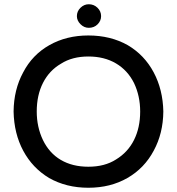

<svg xmlns="http://www.w3.org/2000/svg" viewBox="-20 -866 833 904"><path d="M342 -790Q342 -813 359 -829.5Q376 -846 398 -846Q422 -846 439 -829.5Q456 -813 456 -790Q456 -768 439.5 -751.5Q423 -735 398 -735Q376 -735 359 -752Q342 -769 342 -790ZM89 -525Q132 -608 212.5 -653.5Q293 -699 396 -699Q501 -699 582 -653Q660 -607 703.5 -525.5Q747 -444 749 -341Q748 -238 704 -157Q660 -74 580 -28Q500 18 396 18Q292 18 211 -28Q133 -75 89.5 -156Q46 -237 44 -341Q45 -444 89 -525ZM182 -207Q212 -145 266.5 -113Q321 -81 396 -81Q473 -81 526 -115Q582 -149 611 -207Q640 -265 640 -341Q640 -414 611 -475Q581 -535 526 -567.5Q471 -600 396 -600Q320 -600 267 -566Q212 -534 182.5 -476Q153 -418 153 -341Q153 -268 182 -207Z"/></svg>

Font: 寒蝉全圆体 Bold
Style: Regular
Weight: 700
Designer: Warren2060
      Designed by Motoya company      

      [Varela Round]
      Joe Prince(Latin component); Avraham Cornf
Foundry: ChillType
Version: Version 3.200